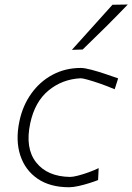

<svg xmlns="http://www.w3.org/2000/svg" viewBox="-20 -798 571 828"><path d="M278 9.5Q196 9.5 142.2 -27.2Q88.5 -64 67.5 -128Q46.5 -192 63.5 -274Q77.5 -342 114.8 -394.2Q152 -446.5 207 -475.8Q262 -505 328.5 -505Q345 -505 375 -497Q405 -489 436.8 -478.2Q468.5 -467.5 489.5 -460L474.5 -413Q443 -426.5 412.8 -437Q382.5 -447.5 359.5 -454Q336.5 -460.5 328 -460.5Q248.5 -456.5 189.5 -408Q130.5 -359.5 110.5 -267Q87.5 -159 135.8 -97.8Q184 -36.5 282 -35Q295 -35 317 -40.8Q339 -46.5 363 -55.2Q387 -64 405.5 -73L403 -21.5Q389.5 -16 366.8 -8.8Q344 -1.5 319.8 4Q295.5 9.5 278 9.5ZM290 -583Q334.5 -632.5 378.2 -681Q422 -729.5 465 -777.5L531 -778.5Q485 -730.5 435.8 -681.5Q386.5 -632.5 336.5 -584.5Z"/></svg>

Font: Commissioner Loud ExtraLight
Style: Italic
Weight: 200
Italic angle: -12°
Designer: Kostas Bartsokas
Foundry: Kostas Bartsokas
Version: Version 1.000; ttfautohint (v1.8.3)